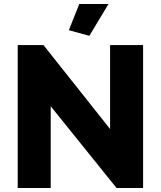

<svg xmlns="http://www.w3.org/2000/svg" viewBox="-20 -934 799 954"><path d="M519 -914H374L322 -784L424 -756ZM559 0H691V-710H527V-293L196 -710H68V0H232V-406Z"/></svg>

Font: Raleway
Style: ExtraBold
Weight: 800
Designer: Matt McInerney, Pablo Impallari, Rodrigo Fuenzalida
Foundry: Matt McInerney, Pablo Impallari, Rodrigo Fuenzalida
Version: Version 3.000